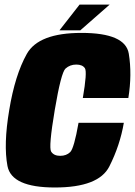

<svg xmlns="http://www.w3.org/2000/svg" viewBox="-20 -828 599 852"><path d="M223.5 4Q418 4 465.2 -89.5Q512.5 -183 529.5 -283H328.5Q308.5 -169.5 291.5 -153Q274.5 -136.5 247 -136.5Q219 -136.5 207 -155.2Q195 -174 223 -340Q251 -506 270.8 -523.8Q290.5 -541.5 318.5 -541.5Q346 -541.5 356.8 -525.2Q367.5 -509 347.5 -393H549.5Q566.5 -497.5 551.5 -589.8Q536.5 -682 341.5 -682Q151 -682 98.8 -588.5Q46.5 -495 21 -340Q-5 -186.5 13.2 -91.2Q31.5 4 223.5 4ZM244 -693.5H336.5L466.5 -807.5H333Z"/></svg>

Font: Anybody Condensed Black
Style: Italic
Weight: 900
Width: 3
Italic angle: -10°
Version: Version 1.113;gftools[0.9.25]